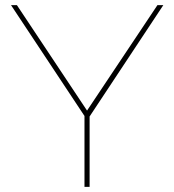

<svg xmlns="http://www.w3.org/2000/svg" viewBox="-20 -730 681 750"><path d="M46 -710 320 -298 595 -710H618L330 -275V0H310V-277L23 -710Z"/></svg>

Font: Raleway Thin
Style: Regular
Weight: 100
Designer: Matt McInerney, Pablo Impallari, Rodrigo Fuenzalida
Foundry: Matt McInerney, Pablo Impallari, Rodrigo Fuenzalida
Version: Version 4.026